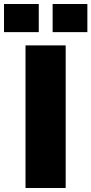

<svg xmlns="http://www.w3.org/2000/svg" viewBox="-69 -936 455 956"><path d="M58 0V-710H258V0ZM193 -776V-916H366V-776ZM-49 -776V-916H124V-776Z"/></svg>

Font: Special Gothic Expanded One
Style: Regular
Weight: 400
Designer: Alistair McCready
Foundry: Monolith
Version: Version 1.010; ttfautohint (v1.8.4.7-5d5b)